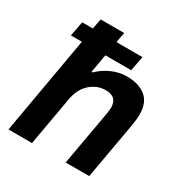

<svg xmlns="http://www.w3.org/2000/svg" viewBox="-168 -852 937 982"><g transform="rotate(30 301.0 -361.5)"><path d="M18.1 0 119.1 -576.2H54.2L70.8 -663.1H133.8L145 -723.1H284.2L272.9 -663.1H426.8L410.2 -576.2H257.8L238.8 -467.8H245.1Q275.9 -499 319.3 -518.6Q362.8 -538.1 408.2 -538.1Q479 -538.1 520 -504.6Q561 -471.2 561 -401.9Q561 -371.1 553.2 -328.1L495.1 0H356L412.1 -315.9Q417 -342.8 417 -358.9Q417 -422.9 350.1 -422.9Q297.9 -422.9 258.5 -387Q219.2 -351.1 208 -288.1L157.2 0Z"/></g></svg>

Font: Archivo
Style: Bold Italic
Weight: 700
Italic angle: -10°
Designer: Hector Gatti
Foundry: Omnibus-Type
Version: Version 2.001